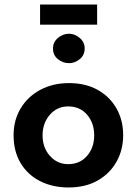

<svg xmlns="http://www.w3.org/2000/svg" viewBox="-20 -817 604 848"><path d="M40 -220Q40 -286 71 -338Q102 -390 157.5 -420Q213 -450 285 -450Q358 -450 411.5 -420Q465 -390 494.5 -338Q524 -286 524 -220Q524 -155 494.5 -102.5Q465 -50 411 -19.5Q357 11 283 11Q213 11 158 -16.5Q103 -44 71.5 -96Q40 -148 40 -220ZM168 -219Q168 -165 200.5 -128.5Q233 -92 281 -92Q333 -92 364.5 -128.5Q396 -165 396 -219Q396 -274 364.5 -310.5Q333 -347 281 -347Q232 -347 200 -310Q168 -273 168 -219ZM214 -603Q214 -631 236 -649.5Q258 -668 285 -668Q310 -668 332 -649.5Q354 -631 354 -603Q354 -573 332 -555.5Q310 -538 285 -538Q258 -538 236 -555.5Q214 -573 214 -603ZM157 -797H409V-708H157Z"/></svg>

Font: Reem Kufi SemiBold
Style: Regular
Weight: 600
Designer: Khaled Hosny
Version: Version 1.001